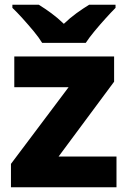

<svg xmlns="http://www.w3.org/2000/svg" viewBox="-20 -786 537 806"><path d="M469 0H26V-98L268 -420H40V-549H459V-443L226 -129H469ZM157 -606Q143 -629 120.5 -656Q98 -683 74.5 -709Q51 -735 32 -753V-766H143Q169 -750 195.5 -730.5Q222 -711 248 -686Q274 -711 301 -730.5Q328 -750 354 -766H465V-753Q447 -735 423.5 -709Q400 -683 377.5 -656Q355 -629 340 -606Z"/></svg>

Font: Noto Sans Armenian ExtraBold
Style: Regular
Weight: 800
Version: Version 2.007